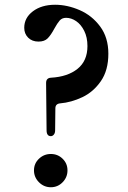

<svg xmlns="http://www.w3.org/2000/svg" viewBox="-20 -774 540 808"><path d="M176 -226 174 -425Q174 -446 195 -447Q265 -451 306.5 -484.5Q348 -518 348 -580Q348 -617 334.5 -644Q321 -671 300.5 -685Q280 -699 258 -699Q241 -699 231 -687.5Q221 -676 209 -654Q194 -626 180.5 -612.5Q167 -599 142 -599Q115 -599 98.5 -615.5Q82 -632 82 -657Q82 -699 118.5 -726.5Q155 -754 212 -754Q263 -754 315 -731.5Q367 -709 401.5 -662.5Q436 -616 436 -548Q436 -478 404.5 -432.5Q373 -387 326.5 -365Q280 -343 233 -339Q213 -337 213 -318L212 -226Q212 -214 206.5 -207.5Q201 -201 194 -201Q176 -201 176 -226ZM123 -57Q123 -86 144 -106Q165 -126 194 -126Q223 -126 243.5 -106Q264 -86 264 -57Q264 -28 243.5 -7Q223 14 194 14Q165 14 144 -7Q123 -28 123 -57Z"/></svg>

Font: Shippori Mincho B1
Style: Bold
Weight: 700
Designer: FONTDASU
Foundry: FONTDASU / Google Inc. / but / Adobe
Version: Version 3.110; ttfautohint (v1.8.3)